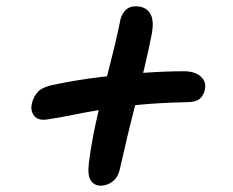

<svg xmlns="http://www.w3.org/2000/svg" viewBox="-20 -624 740 609"><path d="M129 -245Q100 -241 88 -257Q76 -273 81 -295Q86 -318 101.5 -334Q117 -350 164 -358Q228 -371 298 -379.5Q368 -388 436 -393Q504 -398 563 -398Q598 -398 616.5 -381.5Q635 -365 630 -340Q626 -321 613.5 -310.5Q601 -300 573 -300Q485 -298 419.5 -291.5Q354 -285 303 -276.5Q252 -268 210.5 -259.5Q169 -251 129 -245ZM300 -35Q279 -35 268 -51.5Q257 -68 262 -108Q270 -170 283 -230Q296 -290 310.5 -347Q325 -404 338 -455.5Q351 -507 360 -552Q363 -574 375.5 -589Q388 -604 411 -604Q441 -604 455.5 -582.5Q470 -561 461 -514Q452 -468 438.5 -411Q425 -354 410 -295.5Q395 -237 382.5 -184.5Q370 -132 362 -96Q356 -63 338 -49Q320 -35 300 -35Z"/></svg>

Font: Shantell Sans Medium
Style: Italic
Weight: 500
Italic angle: -11°
Designer: Stephen Nixon, Anya Danilova, Shantell Martin
Foundry: Arrow Type
Version: Version 1.011;[c5ecc13dd]